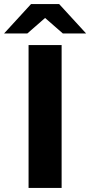

<svg xmlns="http://www.w3.org/2000/svg" viewBox="-57 -921 442 941"><path d="M233 -901H95L-37 -757H77L164 -833L251 -757H365ZM83 0H245V-700H83Z"/></svg>

Font: AWKNG-Font
Style: Bold
Weight: 700
Designer: Awakening Church
Foundry: Awakening Church
Version: Version 1.700;PS 001.700;hotconv 1.0.88;makeotf.lib2.5.64775